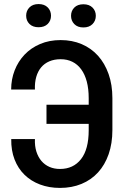

<svg xmlns="http://www.w3.org/2000/svg" viewBox="-20 -920 640 950"><path d="M152.8 -231.9Q151.4 -197.8 159.9 -170.4Q168.5 -143.1 184.8 -123.8Q201.2 -104.5 224.6 -94.2Q248 -84 276.9 -84Q342.8 -84 380.9 -132.6Q418.9 -181.2 418.9 -275.9V-307.1H210V-401.9H418.9V-434.1Q418.9 -480.5 409.4 -516.4Q399.9 -552.2 381.8 -576.9Q363.8 -601.6 338.1 -614.3Q312.5 -627 280.3 -627Q248.5 -627 224.1 -616.5Q199.7 -606 183.6 -586.7Q167.5 -567.4 159.4 -539.6Q151.4 -511.7 152.8 -477.1H35.2Q35.2 -527.3 52.5 -571.8Q69.8 -616.2 101.6 -649.7Q133.3 -683.1 178.7 -702.4Q224.1 -721.7 280.3 -721.7Q336.9 -721.7 384 -701.7Q431.2 -681.6 464.8 -644.3Q498.5 -606.9 517.3 -553.7Q536.1 -500.5 536.1 -434.1V-276.9Q536.1 -210.4 517.6 -157.2Q499 -104 465.1 -66.9Q431.2 -29.8 383.3 -10Q335.4 9.8 276.9 9.8Q222.7 9.8 178 -7.1Q133.3 -23.9 101.3 -55.2Q69.3 -86.4 52 -131.1Q34.7 -175.8 35.6 -231.9ZM109.4 -842.3Q109.4 -866.7 125.7 -883.3Q142.1 -899.9 170.9 -899.9Q199.7 -899.9 216.1 -883.3Q232.4 -866.7 232.4 -842.3Q232.4 -817.9 216.1 -801.5Q199.7 -785.2 170.9 -785.2Q142.1 -785.2 125.7 -801.5Q109.4 -817.9 109.4 -842.3ZM331.5 -841.8Q331.5 -866.2 347.7 -882.6Q363.8 -898.9 392.6 -898.9Q421.4 -898.9 437.7 -882.6Q454.1 -866.2 454.1 -841.8Q454.1 -817.4 437.7 -800.8Q421.4 -784.2 392.6 -784.2Q363.8 -784.2 347.7 -800.8Q331.5 -817.4 331.5 -841.8Z"/></svg>

Font: Roboto Mono
Style: Regular
Weight: 500
Designer: Google
Version: Version 2.000986; 2015; ttfautohint (v1.3)